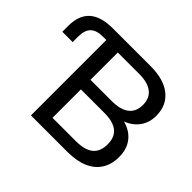

<svg xmlns="http://www.w3.org/2000/svg" viewBox="-158 -919 1133 1133"><g transform="rotate(45 408.5 -352.5)"><path d="M218 0V-629H189Q136 -629 111 -604Q86 -579 86 -525V-480H0V-530Q0 -617 48.5 -661Q97 -705 197 -705H512Q622 -705 682.5 -656.5Q743 -608 743 -521Q743 -457 705 -413Q667 -369 602 -354V-369Q651 -362 686.5 -339.5Q722 -317 741 -280.5Q760 -244 760 -195Q760 -133 732 -89Q704 -45 651 -22.5Q598 0 523 0ZM318 -80H512Q587 -80 623 -109.5Q659 -139 659 -199Q659 -259 623 -288Q587 -317 512 -317H318ZM318 -397H495Q568 -397 605 -426Q642 -455 642 -511Q642 -567 605 -596Q568 -625 495 -625H318Z"/></g></svg>

Font: Nunito Sans 12pt ExtraLight 12pt SemiBold
Style: Regular
Weight: 600
Version: Version 3.101;gftools[0.9.27]